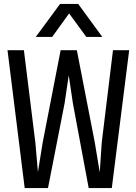

<svg xmlns="http://www.w3.org/2000/svg" viewBox="-20 -952 690 972"><path d="M105 0 18 -698H101L159 -230L172 -81L196 -230L287 -698H369L460 -230L485 -79L495 -230L552 -698H634L546 0H429L349 -429L328 -571L307 -429L223 0ZM161 -765 284 -932H376L498 -765H417L330 -884L244 -765Z"/></svg>

Font: Azeret Mono Thin Light
Style: Regular
Weight: 300
Version: Version 1.002